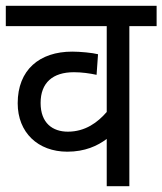

<svg xmlns="http://www.w3.org/2000/svg" viewBox="-20 -642 560 662"><path d="M520 -552V-622H0V-552H348V-256C317 -220 274 -188 214 -188C162 -188 120 -217 120 -287C120 -357 162 -393 235 -393C262 -393 290 -389 313 -384L318 -455C299 -460 256 -464 229 -464C116 -464 41 -401 41 -286C41 -185 111 -119 212 -119C273 -119 316 -139 348 -163V0H426V-552Z"/></svg>

Font: Noto Sans SemiCondensed
Style: Italic
Weight: 400
Width: 4
Italic angle: -12°
Designer: Monotype Design Team
Foundry: Monotype Imaging Inc.
Version: Version 2.013